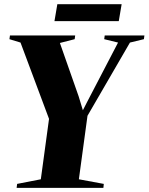

<svg xmlns="http://www.w3.org/2000/svg" viewBox="-20 -916 724 936"><path d="M61 0 63.5 -19.5 179 -42 219 -336.5 80 -708.5 26 -725 28.5 -743H346.5L344 -725L272 -706.5L363.5 -446L384 -378.5L405 -419.5L555.5 -708.5L488 -725L490.5 -743H684L681.5 -725L613.5 -708.5L406.5 -351.5L364.5 -42L486 -19.5L484 0ZM259.5 -895.5H573L559 -813H245.5Z"/></svg>

Font: Merriweather 144pt Black
Style: Italic
Weight: 900
Italic angle: -7.8°
Version: Version 2.101